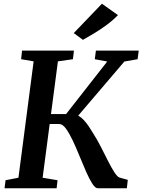

<svg xmlns="http://www.w3.org/2000/svg" viewBox="-20 -1016 768 1036"><path d="M508.5 0Q494 0 478 -25Q462 -50 444.5 -89.8Q427 -129.5 409.2 -173.5Q391.5 -217.5 372.8 -257.2Q354 -297 335.8 -322Q317.5 -347 299 -347H217.5L224.5 -400.5H336.5L558.5 -684L491.5 -696.5L497.5 -743H728.5L722.5 -696.5L651 -684L367 -351L378.5 -398Q392 -398 405.2 -390.2Q418.5 -382.5 431.8 -368.5Q445 -354.5 457.8 -335.8Q470.5 -317 483.5 -295.5Q505 -261.5 525 -222.2Q545 -183 563 -147.2Q581 -111.5 596.8 -87Q612.5 -62.5 624.5 -58L669.5 -45.5L664.5 0ZM4.5 0 10 -43.5 79.5 -57 161.5 -685 94 -696.5 99 -743H379L373.5 -696.5L292.5 -685L210 -57L290.5 -43.5L285.5 0ZM427.5 -801 378 -837.5 530 -996 616.5 -934.5Q589.5 -906.5 555.2 -881.2Q521 -856 487.2 -835.8Q453.5 -815.5 427.5 -801Z"/></svg>

Font: Merriweather 24pt SemiBold
Style: Italic
Weight: 600
Italic angle: -7.8°
Version: Version 2.101